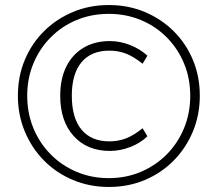

<svg xmlns="http://www.w3.org/2000/svg" viewBox="-20 -737 863 762"><path d="M412 5Q336 5 270 -22.5Q204 -50 155 -99.5Q106 -149 78.5 -215Q51 -281 51 -357Q51 -434 78.5 -499.5Q106 -565 155 -613.5Q204 -662 269.5 -689.5Q335 -717 412 -717Q489 -717 554.5 -689.5Q620 -662 669 -613.5Q718 -565 745.5 -499.5Q773 -434 773 -357Q773 -281 745.5 -215Q718 -149 669 -99.5Q620 -50 554.5 -22.5Q489 5 412 5ZM412 -30Q480 -30 539 -55Q598 -80 642 -124.5Q686 -169 710.5 -228.5Q735 -288 735 -357Q735 -426 710.5 -485Q686 -544 642 -588.5Q598 -633 539 -657.5Q480 -682 412 -682Q343 -682 284 -657.5Q225 -633 181 -588.5Q137 -544 112.5 -485Q88 -426 88 -357Q88 -288 112.5 -228.5Q137 -169 181 -124.5Q225 -80 284 -55Q343 -30 412 -30ZM416 -138Q326 -138 272.5 -197Q219 -256 219 -357Q219 -424 243 -472.5Q267 -521 311.5 -547.5Q356 -574 416 -574Q457 -574 497 -558Q537 -542 565 -516L546 -484Q511 -512 480.5 -524Q450 -536 414 -536Q342 -536 303.5 -490Q265 -444 265 -357Q265 -269 303.5 -222.5Q342 -176 414 -176Q450 -176 480.5 -188Q511 -200 546 -228L565 -196Q537 -169 497 -153.5Q457 -138 416 -138Z"/></svg>

Font: Muli ExtraLight
Style: Regular
Weight: 250
Designer: Vernon Adams
Foundry: Vernon Adams
Version: Version 2.100; ttfautohint (v1.8.1.43-b0c9)